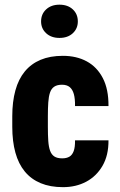

<svg xmlns="http://www.w3.org/2000/svg" viewBox="-20 -771 499 801"><path d="M239.7 -110.4Q257.3 -110.4 269.3 -117.2Q281.2 -124 287.4 -140.6Q293.5 -157.2 293 -185.5H432.6Q433.1 -123 407.7 -79.3Q382.3 -35.6 339.6 -12.9Q296.9 9.8 242.7 9.8Q189.5 9.8 149.7 -6.8Q109.9 -23.4 83.5 -55.4Q57.1 -87.4 44.2 -134.3Q31.2 -181.2 31.2 -242.2V-286.1Q31.2 -346.7 44.2 -393.8Q57.1 -440.9 83.5 -472.9Q109.9 -504.9 149.4 -521.5Q189 -538.1 242.2 -538.1Q299.3 -538.1 342 -514.9Q384.8 -491.7 408.9 -445.3Q433.1 -398.9 432.6 -328.6H293Q293.5 -358.9 288.1 -378.4Q282.7 -397.9 270.8 -407.7Q258.8 -417.5 238.8 -417.5Q218.3 -417.5 206.3 -409.4Q194.3 -401.4 188.7 -385Q183.1 -368.7 181.4 -344Q179.7 -319.3 179.7 -286.1V-242.2Q179.7 -208 181.4 -183.1Q183.1 -158.2 189 -142.1Q194.8 -126 206.8 -118.2Q218.8 -110.4 239.7 -110.4ZM151.4 -681.6Q151.4 -712.4 172.6 -731.9Q193.8 -751.5 228 -751.5Q262.7 -751.5 283.7 -731.9Q304.7 -712.4 304.7 -681.6Q304.7 -651.9 283.7 -632.3Q262.7 -612.8 228 -612.8Q193.8 -612.8 172.6 -632.3Q151.4 -651.9 151.4 -681.6Z"/></svg>

Font: Roboto Condensed ExtraBold
Style: Regular
Weight: 800
Designer: Christian Robertson
Foundry: Google
Version: Version 3.008; 2023